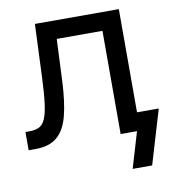

<svg xmlns="http://www.w3.org/2000/svg" viewBox="-78 -598 746 824"><g transform="rotate(-10 294.5 -186.0)"><path d="M8.3 0V-79.6H27.8Q52.2 -79.6 68.6 -87.9Q85 -96.2 95 -118.9Q105 -141.6 110.6 -184.1Q116.2 -226.6 119.1 -294.9L128.9 -529.3H494.6V0H409.2V-449.7H210L201.7 -264.2Q197.3 -174.3 181.9 -115.7Q166.5 -57.1 132.3 -28.6Q98.1 0 37.6 0ZM434.1 156.2 480.5 0H449.2V-79.6H589.4L519 156.2Z"/></g></svg>

Font: Inter 24pt
Style: Regular
Weight: 400
Designer: Rasmus Andersson
Foundry: rsms
Version: Version 4.001;git-66647c0bb